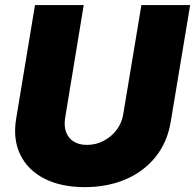

<svg xmlns="http://www.w3.org/2000/svg" viewBox="-20 -748 790 777"><path d="M323.2 9.3Q226.6 9.3 159.2 -25.4Q91.8 -60.1 61.8 -122.6Q31.7 -185.1 45.4 -267.6L121.6 -727.5H318.8L243.7 -271.5Q238.3 -237.8 247.6 -213.1Q256.8 -188.5 278.6 -175Q300.3 -161.6 331.5 -161.6Q368.2 -161.6 399.7 -178.2Q431.2 -194.8 452.1 -222.7Q473.1 -250.5 478.5 -284.2L552.2 -727.5H749.5L670.9 -254.9Q657.2 -172.4 609.6 -113Q562 -53.7 488.3 -22.2Q414.6 9.3 323.2 9.3Z"/></svg>

Font: Inter 16pt Black
Style: Italic
Weight: 900
Italic angle: -9.3988°
Version: Version 4.001;git-66647c0bb